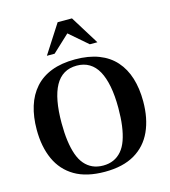

<svg xmlns="http://www.w3.org/2000/svg" viewBox="-131 -1013 995 1127"><g transform="rotate(-15 366.5 -449.0)"><path d="M367 11Q256 11 184.5 -31Q113 -73 78 -150Q43 -227 43 -331Q43 -409 62.5 -472Q82 -535 122 -580Q162 -625 223 -648.5Q284 -672 367 -672Q449 -672 510 -648.5Q571 -625 611 -580Q651 -535 670.5 -472Q690 -409 690 -331Q690 -227 655 -150Q620 -73 548.5 -31Q477 11 367 11ZM367 -27Q402 -27 430 -39.5Q458 -52 479 -76.5Q500 -101 513 -138Q526 -175 532.5 -223Q539 -271 539 -331Q539 -406 528 -462.5Q517 -519 496 -557Q475 -595 442.5 -614.5Q410 -634 367 -634Q322 -634 289.5 -614.5Q257 -595 236 -557Q215 -519 204.5 -462.5Q194 -406 194 -331Q194 -271 200.5 -223Q207 -175 220 -138Q233 -101 254 -76.5Q275 -52 303 -39.5Q331 -27 367 -27ZM213 -735 325 -909H412L520 -735H474L363 -831L260 -735Z"/></g></svg>

Font: Frank Ruhl Libre SemiBold
Style: Regular
Weight: 600
Designer: Yanek Iontef
Foundry: Fontef
Version: Version 6.003;gftools[0.9.30]